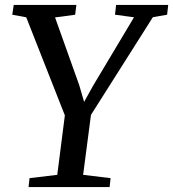

<svg xmlns="http://www.w3.org/2000/svg" viewBox="-20 -763 706 783"><path d="M96.5 0 100.5 -36.5 213.5 -50 244.5 -292.5 87 -692.5 30 -703 36 -743H291.5L286.5 -703L204.5 -692L303 -416L323 -347.5L360 -414L526.5 -692.5L449 -703L453.5 -743H666L661.5 -703L603.5 -693L351 -294.5L319 -50L431 -36.5L427 0Z"/></svg>

Font: Merriweather Text Regular
Style: Italic
Weight: 400
Italic angle: -7.8°
Designer: Eben Sorkin
Foundry: Eben Sorkin
Version: Version 2.100; ttfautohint (v1.7.19-72a1) -l 8 -r 50 -G 200 